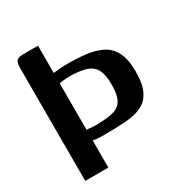

<svg xmlns="http://www.w3.org/2000/svg" viewBox="-147 -617 795 835"><g transform="rotate(-30 250.5 -199.0)"><path d="M43 107V-458Q43 -487 52 -496Q61 -505 85 -505H159V-368Q169 -369 181 -370.5Q193 -372 203.5 -372.5Q214 -373 220 -373Q275 -373 320.5 -368Q366 -363 400 -346Q434 -329 452.5 -293Q471 -257 471 -196Q471 -133 453.5 -98Q436 -63 403.5 -47.5Q371 -32 323.5 -28.5Q276 -25 216 -25Q208 -25 190.5 -25.5Q173 -26 159 -29V107ZM352 -198Q352 -250 337.5 -275.5Q323 -301 293 -310.5Q263 -320 214 -321Q200 -321 184 -319.5Q168 -318 159 -316V-83Q171 -82 186 -80.5Q201 -79 217 -80Q266 -81 295.5 -89.5Q325 -98 338.5 -123.5Q352 -149 352 -198Z"/></g></svg>

Font: Genos Thin SemiBold
Style: Regular
Weight: 600
Version: Version 1.010